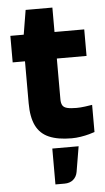

<svg xmlns="http://www.w3.org/2000/svg" viewBox="-57 -646 495 901"><g transform="rotate(-5 190.5 -195.0)"><path d="M371 -10Q363 -7 345 -2Q327 3 305 6.5Q283 10 262 10Q197 10 155.5 -8Q114 -26 94.5 -66Q75 -106 75 -171V-464L99 -609H225V-177Q225 -159 231 -148.5Q237 -138 253 -134Q269 -130 297 -130Q315 -130 337.5 -133Q360 -136 371 -138ZM17 -369V-494H365V-369ZM271 169Q267 192 251 205.5Q235 219 210 219H167V50H291Z"/></g></svg>

Font: Blinker
Style: Regular
Weight: 400
Designer: Juergen Huber
Foundry: supertype
Version: 1.017